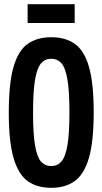

<svg xmlns="http://www.w3.org/2000/svg" viewBox="-20 -888 489 918"><path d="M225 10Q157 10 112.5 -22Q68 -54 45 -132Q22 -210 22 -349Q22 -489 44.5 -567.5Q67 -646 112 -678Q157 -710 225 -710Q293 -710 338 -678Q383 -646 405.5 -568Q428 -490 428 -351Q428 -211 405 -132.5Q382 -54 337 -22Q292 10 225 10ZM225 -94Q254 -94 273 -115Q292 -136 302 -191Q312 -246 312 -350Q312 -455 302 -510.5Q292 -566 273 -586.5Q254 -607 225 -607Q196 -607 177 -586Q158 -565 148 -509.5Q138 -454 138 -349Q138 -245 148 -190Q158 -135 177 -114.5Q196 -94 225 -94ZM112 -778V-868H337V-778Z"/></svg>

Font: Georama Condensed SemiBold
Style: Regular
Weight: 600
Width: 3
Designer: Jean-Baptiste Levee
Foundry: Production Type
Version: Version 1.000